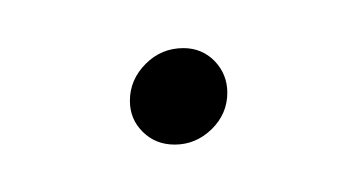

<svg xmlns="http://www.w3.org/2000/svg" viewBox="-20 -61 147 81"><path d="M34.8 -18.5Q34.8 -27.4 41.5 -34.1Q48.1 -40.7 57.4 -40.7Q65.2 -40.7 70.6 -35.2Q75.9 -29.6 75.9 -21.9Q75.9 -13 69.3 -6.5Q62.6 0 53.7 0Q45.6 0 40.2 -5.4Q34.8 -10.7 34.8 -18.5Z"/></svg>

Font: 26F Galaxy Sans Ultra Light
Style: Italic
Weight: 200
Italic angle: -5°
Designer: C₂₉H₂₅N₃O₅
Version: Version 1.200